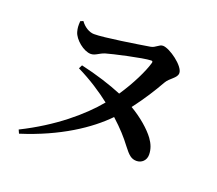

<svg xmlns="http://www.w3.org/2000/svg" viewBox="-126 -902 1251 1108"><g transform="rotate(20 500.0 -347.5)"><path d="M285 -440C367 -400 441 -351 497 -307C411 -203 270 -84 79 11L89 33C317 -39 476 -146 572 -245C629 -193 662 -156 696 -111C729 -68 747 -51 779 -51C810 -51 836 -74 836 -109C836 -143 824 -173 803 -202C772 -244 714 -295 647 -334C700 -403 744 -473 776 -530C796 -566 839 -580 839 -612C839 -655 738 -728 697 -728C673 -728 661 -703 630 -698C563 -687 357 -654 299 -655C270 -655 237 -675 216 -705L199 -698C197 -668 198 -655 204 -633C216 -591 276 -541 320 -541C347 -541 364 -561 397 -572C433 -583 613 -624 662 -625C670 -625 672 -621 670 -613C655 -559 610 -466 553 -382C484 -411 393 -440 296 -462Z"/></g></svg>

Font: Noto Serif SC
Style: Bold
Weight: 700
Designer: Ryoko NISHIZUKA 西塚涼子 (kana & ideographs); Frank Grießhammer (Latin, Greek & Cyrillic); Wenlong ZHANG 张文龙 (bopomofo); San
Foundry: Adobe
Version: Version 2.001;hotconv 1.1.0;makeotfexe 2.6.0